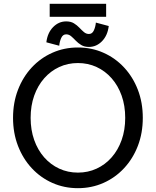

<svg xmlns="http://www.w3.org/2000/svg" viewBox="-20 -983 822 1013"><path d="M141.6 -361.3Q141.6 -425.3 160.4 -478.3Q179.2 -531.2 213.1 -569.8Q247.1 -608.4 292.5 -629.4Q337.9 -650.4 391.1 -650.4Q444.3 -650.4 489.7 -629.4Q535.2 -608.4 569.1 -569.8Q603 -531.2 621.8 -478.3Q640.6 -425.3 640.6 -361.3Q640.6 -297.4 621.8 -244.4Q603 -191.4 569.1 -152.8Q535.2 -114.3 489.7 -93.3Q444.3 -72.3 391.1 -72.3Q337.9 -72.3 292.5 -93.3Q247.1 -114.3 213.1 -152.8Q179.2 -191.4 160.4 -244.4Q141.6 -297.4 141.6 -361.3ZM48.8 -361.3Q48.8 -280.8 75 -213.1Q101.1 -145.5 147.7 -95.5Q194.3 -45.4 256.6 -17.8Q318.8 9.8 391.1 9.8Q463.4 9.8 525.6 -17.8Q587.9 -45.4 634.5 -95.5Q681.2 -145.5 707.3 -213.1Q733.4 -280.8 733.4 -361.3Q733.4 -441.9 707.3 -509.5Q681.2 -577.1 634.5 -627.2Q587.9 -677.2 525.6 -704.8Q463.4 -732.4 391.1 -732.4Q318.8 -732.4 256.6 -704.8Q194.3 -677.2 147.7 -627.2Q101.1 -577.1 75 -509.5Q48.8 -441.9 48.8 -361.3ZM292.5 -741.7Q294.4 -763.7 303 -782.7Q311.5 -801.8 329.1 -801.8Q343.8 -801.8 355.5 -791.7Q367.2 -781.7 379.6 -768.6Q392.1 -755.4 408.7 -745.4Q425.3 -735.4 449.2 -735.4Q488.8 -735.4 518.3 -765.6Q547.9 -795.9 553.7 -845.7L485.8 -863.8Q483.9 -841.8 475.3 -822.8Q466.8 -803.7 449.2 -803.7Q434.6 -803.7 422.9 -813.7Q411.1 -823.7 398.7 -836.9Q386.2 -850.1 369.9 -860.1Q353.5 -870.1 329.1 -870.1Q289.6 -870.1 260 -839.8Q230.5 -809.6 224.6 -759.8ZM242.2 -894.5H540V-962.9H242.2Z"/></svg>

Font: Giphurs
Style: Regular
Weight: 400
Version: Version 2.010